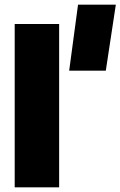

<svg xmlns="http://www.w3.org/2000/svg" viewBox="-20 -803 516 823"><path d="M314.5 -783H476.5L433.5 -500H276.5ZM43 -700H233.5V0H43Z"/></svg>

Font: Overused Grotesk Black
Style: Regular
Weight: 900
Version: Version 0.004